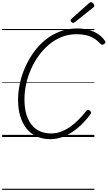

<svg xmlns="http://www.w3.org/2000/svg" viewBox="-20 -1266 995 1774"><path d="M446 20Q377 20 322 -4Q267 -28 228 -75Q189 -122 168 -189.5Q147 -257 147 -344Q147 -417 163.5 -494Q180 -571 212.5 -644.5Q245 -718 291.5 -783Q338 -848 399 -897.5Q460 -947 534 -975Q608 -1003 693 -1003Q751 -1003 799 -990Q847 -977 885.5 -951.5Q924 -926 950 -888Q957 -879 953.5 -871.5Q950 -864 938 -857Q928 -851 921.5 -852.5Q915 -854 904 -865Q878 -894 845.5 -913Q813 -932 774 -941Q735 -950 687 -950Q614 -950 550 -924.5Q486 -899 432.5 -854Q379 -809 337 -750.5Q295 -692 265.5 -624.5Q236 -557 221 -486.5Q206 -416 206 -348Q206 -272 222.5 -213.5Q239 -155 271 -114.5Q303 -74 348.5 -53.5Q394 -33 451 -33Q500 -33 544 -49.5Q588 -66 628.5 -94.5Q669 -123 706.5 -161Q744 -199 779 -243Q787 -252 794.5 -251Q802 -250 811 -243Q821 -235 821.5 -227Q822 -219 814 -208Q759 -135 698.5 -84Q638 -33 574 -6.5Q510 20 446 20ZM657 -1054Q649 -1054 640.5 -1062.5Q632 -1071 632 -1078Q632 -1081 633 -1084Q634 -1087 638 -1090L803 -1237Q808 -1241 811 -1243.5Q814 -1246 819 -1246Q826 -1246 833.5 -1241Q841 -1236 846 -1228Q851 -1220 851 -1213Q851 -1209 850 -1206Q849 -1203 843 -1198L671 -1061Q666 -1058 663 -1056Q660 -1054 657 -1054ZM0 478H852V488H0ZM0 -20H852V0H0ZM0 -505H852V-500H0ZM0 -998H852V-988H0Z"/></svg>

Font: Playwrite AU SA Guides
Style: Regular
Weight: 400
Designer: Veronika Burian, José Scaglione
Foundry: TypeTogether
Version: Version 1.003